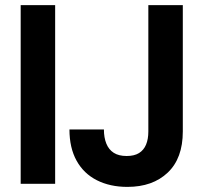

<svg xmlns="http://www.w3.org/2000/svg" viewBox="-20 -720 797 752"><path d="M61 0V-700H196V0ZM479 12Q411 12 359.5 -14Q308 -40 280 -90.5Q252 -141 252 -213H387Q387 -181 396.5 -157.5Q406 -134 425.5 -121.5Q445 -109 476 -109Q506 -109 524.5 -120.5Q543 -132 552 -153.5Q561 -175 561 -205V-700H696V-205Q696 -100 637 -44Q578 12 479 12Z"/></svg>

Font: DM Sans 28pt
Style: Bold
Weight: 700
Version: Version 4.004;gftools[0.9.30]